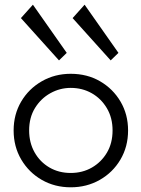

<svg xmlns="http://www.w3.org/2000/svg" viewBox="-20 -791 598 817"><path d="M281 6Q213 6 158 -25.5Q103 -57 70.5 -112Q38 -167 38 -236Q38 -304 70 -358.5Q102 -413 157.5 -445Q213 -477 281 -477Q351 -477 406 -445Q461 -413 493 -358.5Q525 -304 525 -236Q525 -167 492.5 -112Q460 -57 404.5 -25.5Q349 6 281 6ZM281 -55Q331 -55 371 -78Q411 -101 435 -141.5Q459 -182 459 -236Q459 -290 434.5 -331Q410 -372 370 -394.5Q330 -417 281 -417Q235 -417 194.5 -394.5Q154 -372 129 -331.5Q104 -291 104 -236Q104 -184 127 -143Q150 -102 190 -78.5Q230 -55 281 -55ZM451 -534 289 -714 340 -771 484 -566ZM231 -534 69 -714 120 -771 264 -566Z"/></svg>

Font: Lil Grotesk
Style: Regular
Weight: 400
Designer: Bastien Sozeau
Foundry: NBR — Bastien Sozeau
Version: Version 4.002; ttfautohint (v1.8.4.7-5d5b)